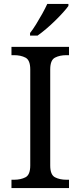

<svg xmlns="http://www.w3.org/2000/svg" viewBox="-20 -951 407 971"><path d="M38 0V-42H51Q85 -42 109 -54.5Q133 -67 133 -114V-600Q133 -647 109 -659.5Q85 -672 51 -672H38V-714H329V-672H316Q282 -672 258 -659.5Q234 -647 234 -600V-114Q234 -67 258 -54.5Q282 -42 316 -42H329V0ZM132 -784Q147 -803 163 -829Q179 -855 194 -882Q209 -909 219 -931H326V-921Q317 -908 299 -888Q281 -868 258.5 -846Q236 -824 213 -804.5Q190 -785 170 -771H132Z"/></svg>

Font: Noto Serif Vithkuqi
Style: Regular
Weight: 400
Version: Version 1.005